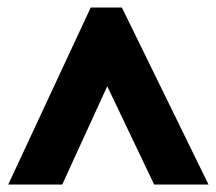

<svg xmlns="http://www.w3.org/2000/svg" viewBox="-20 -735 576 512"><path d="M2 -243H146L266 -505L391 -243H536L305 -715H222Z"/></svg>

Font: Noto Sans Condensed Black
Style: Regular
Weight: 900
Width: 3
Designer: Monotype Design Team
Foundry: Monotype Imaging Inc.
Version: Version 2.013